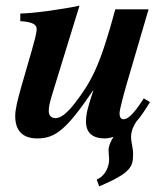

<svg xmlns="http://www.w3.org/2000/svg" viewBox="-20 -482 582 681"><path d="M490 -133C455 -79 435 -59 418 -59C407 -59 404 -70 404 -80C404 -92 416 -137 429 -183L507 -449H389C335 -249 305 -194 247 -118C217 -79 195 -63 177 -63C163 -63 153 -71 153 -88C153 -103 155 -115 169 -160L262 -462C201 -449 103 -435 52 -434V-407C98 -404 110 -394 110 -379C110 -363 101 -333 93 -304L56 -176C42 -126 34 -95 34 -70C34 -17 62 9 112 9C177 9 216 -23 310 -161H311C293 -106 285 -80 285 -51C285 -10 309 9 353 9C360 9 375 6 381 4L382 5C374 16 365 36 365 50C365 56 367 80 367 83C367 105 357 140 323 155L332 179C445 131 452 109 452 65C452 39 445 26 445 3C445 -9 447 -24 463 -50C479 -68 495 -92 512 -120Z"/></svg>

Font: XITS
Style: Bold Italic
Weight: 700
Italic angle: -16.33°
Designer: MicroPress Inc., with final additions and corrections provided by Coen Hoffman, Elsevier (retired)
Version: Version 1.302